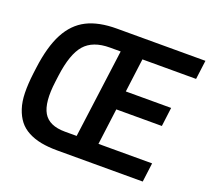

<svg xmlns="http://www.w3.org/2000/svg" viewBox="-130 -945 1214 1110"><g transform="rotate(20 476.5 -390.0)"><path d="M43 -370.1 47.9 -408.2Q65.4 -543 108.6 -624.5Q151.9 -706.1 224.4 -742.9Q296.9 -779.8 408.2 -779.8H953.1L938 -663.1H607.9L581.1 -456.1H859.9L845.2 -339.8H564.9L536.1 -117.2H866.2L851.1 0H325.2Q269 0 224.9 -8.5Q180.7 -17.1 145.3 -35.9Q109.9 -54.7 87.2 -83.7Q64.5 -112.8 50.8 -154.1Q37.1 -195.3 35.9 -249Q34.7 -302.7 43 -370.1ZM474.1 -663.1H408.2Q303.7 -663.1 252.9 -605Q202.1 -546.9 184.1 -408.2L179.2 -370.1Q161.6 -237.3 196.8 -177.2Q231.9 -117.2 330.1 -117.2H401.9Z"/></g></svg>

Font: Cooper Hewitt
Style: Semibold Italic
Weight: 710
Designer: Village Type and Design LLC
Foundry: Cooper Hewitt Smithsonian Design Museum
Version: 1.000